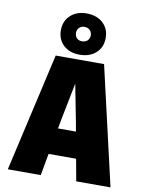

<svg xmlns="http://www.w3.org/2000/svg" viewBox="-102 -1042 855 1114"><g transform="rotate(10 325.0 -485.0)"><path d="M120 -129V-284H547V-129ZM182 -698H467L628 0H426L364 -341L322 -557L279 -341L217 0H23ZM317 -727Q258 -727 222 -760.5Q186 -794 186 -848Q186 -903 222.5 -936.5Q259 -970 317 -970Q377 -970 413.5 -936.5Q450 -903 450 -848Q450 -794 413.5 -760.5Q377 -727 317 -727ZM318 -806Q338 -806 350 -818Q362 -830 362 -849Q362 -867 350 -879Q338 -891 318 -891Q299 -891 287 -879Q275 -867 275 -849Q275 -830 286.5 -818Q298 -806 318 -806Z"/></g></svg>

Font: Azeret Mono Thin ExtraBold
Style: Regular
Weight: 800
Version: Version 1.002